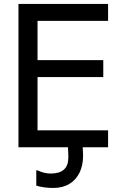

<svg xmlns="http://www.w3.org/2000/svg" viewBox="-20 -747 601 974"><path d="M528.3 0H399.4Q401.4 25.4 401.4 43.5Q401.4 92.3 383.3 129.2Q365.2 166 331.3 186.3Q297.4 206.5 250.5 206.5Q202.6 206.5 164.1 194.8V116.7H168.5Q203.6 133.3 237.8 133.3Q326.7 133.3 326.7 52.2Q326.7 30.8 324.7 0H73.7V-727.1H528.3V-641.1H170.4V-441.9H503.9V-356H170.4V-85.9H528.3Z"/></svg>

Font: SG Kara Bold
Style: Regular
Weight: 400
Designer: Damoon Khanjanzadeh
Version: Version 1.000